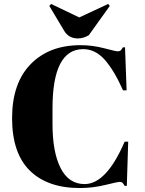

<svg xmlns="http://www.w3.org/2000/svg" viewBox="-20 -939 730 969"><path d="M400 -691Q245 -691 245 -392V-313Q245 -171 286 -90.5Q327 -10 407 -10Q517 -10 609 -224H627L620 -1H609Q603 -12 598 -16.5Q593 -21 583.5 -21Q574 -21 511 -5.5Q448 10 383 10Q220 10 130.5 -78Q41 -166 41 -342.5Q41 -519 134.5 -615Q228 -711 386 -711Q447 -711 505.5 -695.5Q564 -680 574 -680Q584 -680 589 -684.5Q594 -689 600 -700H611L619 -483H601Q556 -584 508.5 -637.5Q461 -691 400 -691ZM534 -909 428 -761Q400 -745 373 -745Q326 -745 303 -785L229 -909L238 -919L380 -851L526 -919Z"/></svg>

Font: Abril Fatface
Style: Regular
Weight: 400
Designer: Veronika Burian, Jos Scaglione
Foundry: TypeTogether
Version: Version 1.001